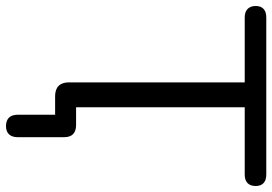

<svg xmlns="http://www.w3.org/2000/svg" viewBox="-160 -591 909 641"><g transform="rotate(90 294.5 -270.5)"><path d="M395 164C419 164 432 150 432 125V-30C432 -57 418 -70 391 -70H332V-633H557C582 -633 595 -646 595 -670C595 -692 582 -705 557 -705H32C7 -705 -6 -692 -6 -670C-6 -647 7 -633 32 -633H249V-46C249 -16 265 0 295 0H357V125C357 150 370 164 395 164Z"/></g></svg>

Font: SN Pro Book
Style: Regular
Weight: 350
Designer: Tobias Whetton
Foundry: Supernotes
Version: Version 1.003;Glyphs 3.3 (3324)